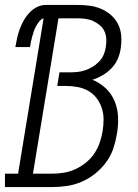

<svg xmlns="http://www.w3.org/2000/svg" viewBox="-61 -755 556 775"><path d="M-41 0V-54H12L115 -681Q105 -678 97.5 -668.5Q90 -659 84.5 -649Q79 -639 75.5 -628.5Q72 -618 69 -607.5Q66 -597 64 -586.5Q62 -576 60 -565H1Q4 -583 8 -601Q12 -619 18.5 -637Q25 -655 34.5 -672Q44 -689 57.5 -703.5Q71 -718 88 -726.5Q105 -735 124 -735H253Q279 -735 303.5 -731.5Q328 -728 350 -718Q372 -708 389.5 -692Q407 -676 417 -654.5Q427 -633 428.5 -608Q430 -583 426 -558Q423 -537 414 -516.5Q405 -496 389 -479.5Q373 -463 353.5 -451.5Q334 -440 312 -433Q342 -421 365.5 -399Q389 -377 401.5 -347Q414 -317 415.5 -283Q417 -249 411 -215Q406 -185 396.5 -156Q387 -127 368 -101Q349 -75 323.5 -54.5Q298 -34 269 -21.5Q240 -9 210 -4.5Q180 0 151 0ZM72 -54H151Q174 -54 197.5 -58Q221 -62 243 -72Q265 -82 285 -98Q305 -114 319 -134.5Q333 -155 341 -178Q349 -201 353 -224Q357 -249 357 -273Q357 -297 350 -318.5Q343 -340 329.5 -358Q316 -376 296.5 -387.5Q277 -399 253.5 -403.5Q230 -408 206 -408H170L179 -463H220Q235 -463 251 -464.5Q267 -466 283 -471.5Q299 -477 313 -485.5Q327 -494 339 -506.5Q351 -519 357.5 -534.5Q364 -550 366 -565Q369 -582 368 -598.5Q367 -615 360.5 -629Q354 -643 342 -653Q330 -663 316.5 -669.5Q303 -676 286.5 -678.5Q270 -681 253 -681H175Z"/></svg>

Font: Iosevka QP Light
Style: Italic
Weight: 300
Italic angle: -9°
Designer: Belleve Invis
Foundry: Belleve Invis
Version: Version 20.0.0; ttfautohint (v1.8.4)